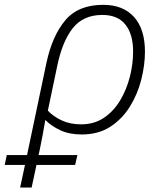

<svg xmlns="http://www.w3.org/2000/svg" viewBox="-105 -561 687 815"><path d="M-85 139.2 -76.2 97.2H9.8L92.3 -294.9Q116.7 -408.7 171.9 -474.6Q227.1 -540.5 333 -540.5Q417.5 -540.5 463.9 -489Q510.3 -437.5 510.3 -341.8Q510.3 -284.2 494.6 -222.7Q479 -161.1 446.3 -108.4Q413.6 -55.7 363 -22.9Q312.5 9.8 242.2 9.8Q189 9.8 150.6 -8.3Q112.3 -26.4 87.4 -51.8Q81.5 -16.6 75.7 13.9Q69.8 44.4 63.5 75.7L58.6 97.2H223.6L213.9 139.2H49.8L29.3 234.9H-19.5L1 139.2ZM239.3 -33.2Q295.4 -33.2 336.7 -61.3Q377.9 -89.4 405.3 -135.3Q432.6 -181.2 446.3 -235.4Q460 -289.6 460 -342.3Q460 -416 427.2 -456.8Q394.5 -497.6 329.6 -497.6Q248.5 -497.6 204.1 -441.7Q159.7 -385.7 138.2 -282.2L98.1 -91.3Q121.6 -66.4 157.2 -49.8Q192.9 -33.2 239.3 -33.2Z"/></svg>

Font: Open Sans Light
Style: Italic
Weight: 300
Italic angle: -12°
Designer: Monotype Design Team
Foundry: Monotype Imaging Inc.
Version: Version 3.003; ttfautohint (v1.8.4)